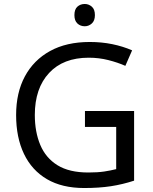

<svg xmlns="http://www.w3.org/2000/svg" viewBox="-20 -935 768 965"><path d="M407 -377H654V-27Q596 -8 537 1Q478 10 403 10Q292 10 216 -34.5Q140 -79 100.5 -161.5Q61 -244 61 -357Q61 -469 105 -551Q149 -633 231.5 -678.5Q314 -724 431 -724Q491 -724 544.5 -713Q598 -702 644 -682L610 -604Q572 -621 524.5 -633Q477 -645 426 -645Q298 -645 226.5 -568Q155 -491 155 -357Q155 -272 182.5 -206.5Q210 -141 269 -104.5Q328 -68 424 -68Q471 -68 504 -73Q537 -78 564 -85V-297H407ZM406 -915Q426 -915 441.5 -901.5Q457 -888 457 -859Q457 -831 441.5 -817Q426 -803 406 -803Q384 -803 369 -817Q354 -831 354 -859Q354 -888 369 -901.5Q384 -915 406 -915Z"/></svg>

Font: Noto Sans Elymaic
Style: Regular
Weight: 400
Designer: Morgane Pierson
Foundry: Google LLC
Version: Version 1.002; ttfautohint (v1.8.4.7-5d5b)